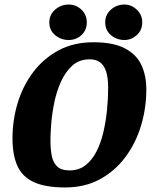

<svg xmlns="http://www.w3.org/2000/svg" viewBox="-20 -815 672 845"><path d="M267 10Q181 10 130 -13Q79 -36 57 -84Q35 -132 35 -206Q35 -287 58 -362.5Q81 -438 126.5 -498Q172 -558 238 -593.5Q304 -629 391 -629Q479 -629 530 -602Q581 -575 602.5 -528.5Q624 -482 624 -422Q624 -340 601 -263Q578 -186 532.5 -124.5Q487 -63 420.5 -26.5Q354 10 267 10ZM286 -65Q327 -65 356 -87.5Q385 -110 404.5 -148Q424 -186 435 -233.5Q446 -281 451 -331.5Q456 -382 456 -429Q456 -473 447 -500.5Q438 -528 420 -541Q402 -554 375 -554Q329 -554 298.5 -526.5Q268 -499 248.5 -456Q229 -413 219 -364Q209 -315 205.5 -271Q202 -227 202 -198Q202 -161 207.5 -131Q213 -101 231 -83Q249 -65 286 -65ZM528 -639Q493 -639 468 -660.5Q443 -682 443 -717Q443 -750 468 -772.5Q493 -795 528 -795Q558 -795 582 -772.5Q606 -750 606 -717Q606 -682 582 -660.5Q558 -639 528 -639ZM282 -639Q248 -639 222.5 -660.5Q197 -682 197 -717Q197 -750 222.5 -772.5Q248 -795 282 -795Q315 -795 338.5 -772.5Q362 -750 362 -717Q362 -682 338.5 -660.5Q315 -639 282 -639Z"/></svg>

Font: Manuale ExtraBold
Style: Italic
Weight: 800
Italic angle: -11°
Designer: Eduardo Tunni / Pablo Cosgaya
Foundry: Eduardo Tunni / Pablo Cosgaya
Version: Version 1.002